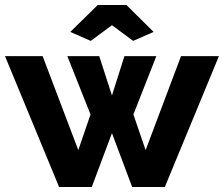

<svg xmlns="http://www.w3.org/2000/svg" viewBox="-24 -750 898 770"><path d="M340 -586 425 -649 510 -586 592 -622 483 -730H368L258 -622ZM560 -148 511 -291 603 -525H475L425 -367L374 -525H246L339 -291L290 -148L147 -525H-4L213 0H344L425 -216L506 0H637L854 -525H702Z"/></svg>

Font: Raleway
Style: ExtraBold
Weight: 800
Designer: Matt McInerney, Pablo Impallari, Rodrigo Fuenzalida
Foundry: Matt McInerney, Pablo Impallari, Rodrigo Fuenzalida
Version: Version 3.000